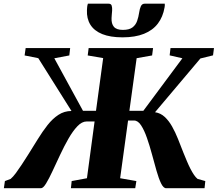

<svg xmlns="http://www.w3.org/2000/svg" viewBox="-46 -998 1154 1018"><path d="M-25.5 0 -20 -38 10.5 -49.5Q23 -60 37.5 -79.5Q52 -99 68.5 -124Q85 -149 102 -176Q129 -218.5 154.2 -259.8Q179.5 -301 206.2 -335Q233 -369 264 -389.2Q295 -409.5 333 -409.5L157 -689.5L84.5 -704L90 -743H326L321.5 -704L242 -689L394 -410.5H463L501 -690L419 -704L424 -743H765.5L760.5 -704L678.5 -689.5L640 -410.5H714L921 -689L853.5 -704.5L858 -743H1088.5L1083.5 -704.5L1016.5 -688L776 -403Q805.5 -398.5 827.5 -378Q849.5 -357.5 866.5 -327.2Q883.5 -297 897.8 -261.2Q912 -225.5 926 -189.5Q935.5 -166 944.8 -144Q954 -122 963.5 -103.5Q973 -85 982.5 -71Q992 -57 1001.5 -49.5L1042.5 -38L1038.5 0H835Q820.5 0 808 -25.8Q795.5 -51.5 783.8 -92.8Q772 -134 759.8 -179.8Q747.5 -225.5 733.2 -266.5Q719 -307.5 702.2 -333.2Q685.5 -359 664.5 -359H633L591 -53L677 -38L671 0H330L334 -38L415 -53L455.5 -354H413.5Q388.5 -354 364.2 -328.5Q340 -303 317 -262.8Q294 -222.5 272.8 -177.2Q251.5 -132 232.8 -91.5Q214 -51 198.5 -25.5Q183 0 171 0ZM529.5 -978.5Q543 -978.5 546.2 -968Q549.5 -957.5 548.5 -941.5Q548 -933.5 546.8 -922Q545.5 -910.5 545.5 -902.5Q544 -872.5 557.8 -856Q571.5 -839.5 605.5 -839.5Q639 -839.5 656.2 -852.5Q673.5 -865.5 681 -886.8Q688.5 -908 692 -932.5Q694.5 -951 700.8 -964.8Q707 -978.5 721.5 -978.5H827.5Q828 -973.5 827.8 -968.5Q827.5 -963.5 826.5 -958.5Q818 -908.5 791 -873Q764 -837.5 717.5 -818.8Q671 -800 603.5 -800Q539 -800 496.2 -817.2Q453.5 -834.5 433.2 -867Q413 -899.5 415 -944.5Q415.5 -952.5 416.2 -961Q417 -969.5 420 -978.5Z"/></svg>

Font: Merriweather 72pt Black
Style: Italic
Weight: 900
Italic angle: -7.8°
Version: Version 2.101